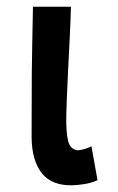

<svg xmlns="http://www.w3.org/2000/svg" viewBox="-20 -543 351 571"><path d="M189 8Q163 8 141.5 -0.5Q120 -9 105.5 -26.5Q91 -44 82.5 -71.5Q74 -99 74 -137Q74 -274 74.5 -322Q75 -370 76 -419.5Q77 -469 78 -523H191Q190 -483 187.5 -433Q185 -383 182.5 -334Q180 -285 178.5 -244.5Q177 -204 177 -180Q178 -129 186.5 -113Q195 -97 212 -96Q222 -97 232 -100Q242 -103 252 -108L270 -7Q252 1 231 4.5Q210 8 189 8Z"/></svg>

Font: Rising Sun SemiBold
Style: Regular
Weight: 600
Designer: Matt McInerney, Pablo Impallari, Rodrigo Fuenzalida (Raleway font), Stephen Hutchings (Greek), Cristiano Sobral (main ch
Foundry: The Rising Sun Project Authors
Version: Version 4.327; ttfautohint (v1.8.4.7-5d5b-dirty)